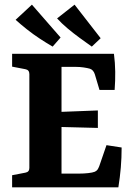

<svg xmlns="http://www.w3.org/2000/svg" viewBox="-20 -804 568 824"><path d="M407 -418 387 -485Q381 -504 366 -509Q356 -512 339.5 -514.5Q323 -517 305 -517H244V-324L400 -330V-255L244 -259V-59H321Q339 -59 358 -61Q377 -63 387 -67Q395 -71 398.5 -76Q402 -81 406 -91L437 -181L502 -171Q502 -127 498.5 -85.5Q495 -44 488 0H32V-52L89 -63Q106 -66 106 -83V-486Q106 -504 89 -507L32 -518V-573H469Q474 -535 474.5 -496.5Q475 -458 472 -418ZM412 -640 374 -604Q350 -621 322.5 -641Q295 -661 269.5 -682.5Q244 -704 225 -725L300 -784ZM240 -643 206 -604Q180 -619 151 -638Q122 -657 95 -678.5Q68 -700 47 -719L117 -784Z"/></svg>

Font: Yrsa
Style: Regular
Weight: 400
Designer: Anna Giedrys (Yrsa+Rasa design), David Brezina (Yrsa art-direction, Rasa art-direction, design)
Foundry: Rosetta Type Foundry
Version: Version 2.004